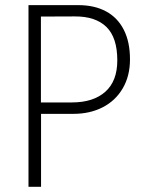

<svg xmlns="http://www.w3.org/2000/svg" viewBox="-20 -720 584 740"><path d="M89.8 -700.2H282.2Q343.8 -700.2 388.4 -676.3Q433.1 -652.3 457 -605.5Q481 -558.6 481 -491.2Q481 -427.2 453.1 -379.6Q425.3 -332 376 -306.6Q326.7 -281.2 263.2 -281.2H138.2V0H89.8ZM257.3 -325.2Q339.4 -325.2 385.7 -366.2Q432.1 -407.2 432.1 -487.3Q432.1 -575.2 390.1 -616.2Q348.1 -657.2 268.1 -656.7L137.7 -656.2V-325.2Z"/></svg>

Font: DavidDev Light
Style: Regular
Weight: 300
Designer: David.dev
Foundry: David.dev
Version: Version 1.001;FEAKit 1.0